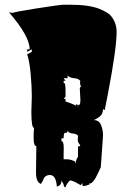

<svg xmlns="http://www.w3.org/2000/svg" viewBox="-20 -761 557 828"><path d="M340.3 41 335.4 39.6V28.3L328.1 37.6Q322.8 35.2 313.5 29.3Q292 17.1 281.2 17.1Q264.2 35.6 262.7 46.9Q254.9 46.9 253.9 32.2L252.9 31.7L245.1 17.1Q245.1 39.1 225.1 43.5Q221.7 -6.3 195.3 -6.3Q172.4 -6.3 165.5 17.1L156.7 32.2Q135.3 24.9 135.3 -16.1L136.7 -130.9Q125 -130.9 125 -165.3Q125 -199.7 127 -209.5Q115.2 -209.5 115.2 -278.3L117.2 -344.7Q117.2 -388.7 112.1 -443.8Q106.9 -499 97.2 -526.9L117.2 -537.6V-548.3L97.2 -537.6V-548.3H107.9Q107.9 -605 19 -707.5L36.1 -705.6Q38.6 -709 138.9 -724.9Q239.3 -740.7 255.4 -740.7H280.3Q365.2 -740.7 410.2 -722.2Q447.3 -706.5 459 -691.9Q482.9 -662.1 482.9 -624Q482.9 -550.8 444.3 -350.6L431.6 -286.6Q426.3 -286.6 424.3 -293Q424.3 -272.9 415 -263.2Q405.8 -253.4 384.8 -243.2Q406.2 -243.2 415.3 -222.7Q424.3 -202.1 424.3 -175.8L414.6 -39.6Q412.6 -36.6 403.3 -15.6Q382.3 30.8 366.2 30.8H363.8L366.7 34.2Q350.1 41 340.3 41ZM254.9 -123.5 254.4 -96.2V-74.2Q256.3 -74.2 266.6 -74.2Q287.1 -74.2 307.1 -62.5H303.7L307.1 -56.6Q307.1 -73.2 316.4 -85V-124.5Q316.4 -130.9 320.8 -130.9H326.2Q326.2 -135.3 320.8 -141.8Q315.4 -148.4 315.4 -158.9Q315.4 -169.4 316.4 -175.8Q310.1 -184.1 293.2 -185.3Q276.4 -186.5 271.5 -198.2Q271.5 -190.9 268.8 -189.2Q266.1 -187.5 262.7 -188.5Q254.4 -190.9 254.4 -164.6H245.1V-152.3Q254.9 -152.3 254.9 -123.5ZM325.2 -406.2 326.2 -412.6Q317.9 -422.4 299.3 -423.8Q280.8 -425.3 271.5 -435.5V-423.8H254.4L262.7 -412.6H254.4V-408.7Q254.4 -403.3 255.9 -401.4L257.8 -402.3Q262.7 -402.3 262.7 -361.3V-344.7L254.4 -334.5H262.7V-322.8Q265.6 -322.8 285.4 -315.4Q305.2 -308.1 307.1 -304.2V-311L317.4 -308.6L314.5 -302.7L316.4 -300.3Q316.4 -309.1 321.5 -309.1Q326.7 -309.1 326.7 -331.5L324.2 -377.4Q324.2 -386.2 330.1 -388.7Q325.2 -393.1 325.2 -406.2Z"/></svg>

Font: Butcherman Caps
Style: Regular
Weight: 400
Version: Version 001.003